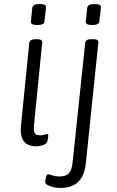

<svg xmlns="http://www.w3.org/2000/svg" viewBox="-20 -719 581 951"><path d="M157 6Q136 6 117.5 -3Q99 -12 89.5 -34.5Q80 -57 84 -98L125 -507Q127 -517 135 -521Q143 -525 157 -525H161Q177 -525 183.5 -520.5Q190 -516 189 -507L148 -95Q146 -71 152 -60Q158 -49 178 -49Q192 -49 200.5 -52Q209 -55 214 -55Q216 -55 217.5 -53.5Q219 -52 219 -48Q219 -46 218.5 -41.5Q218 -37 217 -31Q216 -25 214 -17Q211 -9 201.5 -4Q192 1 179.5 3.5Q167 6 157 6ZM165 -595Q147 -595 139.5 -599.5Q132 -604 133 -613L140 -681Q141 -689 149.5 -694Q158 -699 176 -699Q195 -699 202 -694.5Q209 -690 208 -681L200 -613Q200 -605 191.5 -600Q183 -595 165 -595ZM278 212Q262 212 245 208Q228 204 216 197.5Q204 191 204 182Q204 179 205 173Q206 167 207.5 160.5Q209 154 211.5 149Q214 144 218 144Q225 144 238.5 149.5Q252 155 276 155Q307 155 321.5 139Q336 123 340 82L402 -507Q404 -525 433 -525H441Q457 -525 462.5 -520.5Q468 -516 467 -507L406 82Q402 128 386.5 156.5Q371 185 344.5 198.5Q318 212 278 212ZM437 -595Q419 -595 411.5 -599.5Q404 -604 405 -613L412 -681Q413 -689 421.5 -694Q430 -699 448 -699Q467 -699 474 -694.5Q481 -690 480 -681L472 -613Q472 -605 463.5 -600Q455 -595 437 -595Z"/></svg>

Font: Asap Light
Style: Italic
Weight: 300
Italic angle: -6°
Designer: Pablo Cosgaya
Foundry: Omnibus-Type
Version: Version 3.001